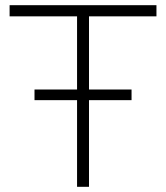

<svg xmlns="http://www.w3.org/2000/svg" viewBox="-20 -720 640 740"><path d="M277 0V-334H113V-375H277V-657H17V-700H583V-657H323V-375H487V-334H323V0Z"/></svg>

Font: Red Hat Display
Style: Regular
Weight: 300
Designer: Pentagram, MCKL
Foundry: Pentagram, MCKL
Version: Version 1.023